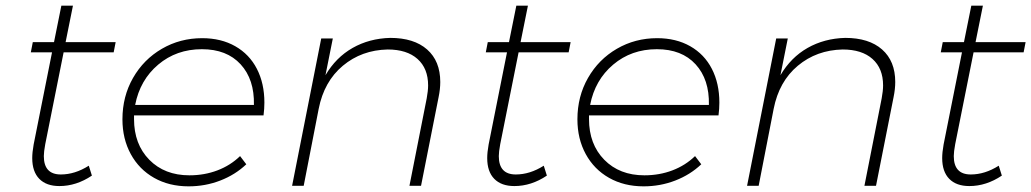

<svg xmlns="http://www.w3.org/2000/svg" viewBox="-20 -657 3647 679"><path d="M140 -147Q135 -120 135 -105Q135 -40 195 -40Q245 -40 294 -71L305 -36Q250 1 190 1Q144 1 119 -24.5Q94 -50 94 -98Q94 -118 99 -146L164 -472H89L96 -508H171L197 -637H238L212 -508H389L382 -472H205Z M454 -249V-236Q454 -147 508 -92Q562 -37 650 -37Q703 -37 749 -54.5Q795 -72 829 -105L851 -76Q812 -39 759 -18.5Q706 2 647 2Q578 2 525 -28Q472 -58 442.5 -112Q413 -166 413 -235Q413 -316 450.5 -381.5Q488 -447 552.5 -484.5Q617 -522 695 -522Q762 -522 812 -493.5Q862 -465 888.5 -413.5Q915 -362 915 -294Q915 -272 912 -249ZM458 -286H878Q880 -376 831 -429.5Q782 -483 694 -483Q604 -483 539.5 -428.5Q475 -374 458 -286Z M1537 -367Q1537 -342 1531 -313L1469 0H1428L1489 -309Q1494 -336 1494 -355Q1494 -415 1456.5 -448.5Q1419 -482 1351 -482Q1259 -480 1192.5 -424.5Q1126 -369 1107 -272L1054 0H1013L1116 -521H1157L1131 -391Q1168 -454 1227 -487.5Q1286 -521 1360 -523Q1444 -523 1490.5 -482Q1537 -441 1537 -367Z M1749 -147Q1744 -120 1744 -105Q1744 -40 1804 -40Q1854 -40 1903 -71L1914 -36Q1859 1 1799 1Q1753 1 1728 -24.5Q1703 -50 1703 -98Q1703 -118 1708 -146L1773 -472H1698L1705 -508H1780L1806 -637H1847L1821 -508H1998L1991 -472H1814Z M2063 -249V-236Q2063 -147 2117 -92Q2171 -37 2259 -37Q2312 -37 2358 -54.5Q2404 -72 2438 -105L2460 -76Q2421 -39 2368 -18.5Q2315 2 2256 2Q2187 2 2134 -28Q2081 -58 2051.5 -112Q2022 -166 2022 -235Q2022 -316 2059.5 -381.5Q2097 -447 2161.5 -484.5Q2226 -522 2304 -522Q2371 -522 2421 -493.5Q2471 -465 2497.5 -413.5Q2524 -362 2524 -294Q2524 -272 2521 -249ZM2067 -286H2487Q2489 -376 2440 -429.5Q2391 -483 2303 -483Q2213 -483 2148.5 -428.5Q2084 -374 2067 -286Z M3146 -367Q3146 -342 3140 -313L3078 0H3037L3098 -309Q3103 -336 3103 -355Q3103 -415 3065.5 -448.5Q3028 -482 2960 -482Q2868 -480 2801.5 -424.5Q2735 -369 2716 -272L2663 0H2622L2725 -521H2766L2740 -391Q2777 -454 2836 -487.5Q2895 -521 2969 -523Q3053 -523 3099.5 -482Q3146 -441 3146 -367Z M3358 -147Q3353 -120 3353 -105Q3353 -40 3413 -40Q3463 -40 3512 -71L3523 -36Q3468 1 3408 1Q3362 1 3337 -24.5Q3312 -50 3312 -98Q3312 -118 3317 -146L3382 -472H3307L3314 -508H3389L3415 -637H3456L3430 -508H3607L3600 -472H3423Z"/></svg>

Font: TypoPRO Montserrat
Style: Italic
Weight: 275
Italic angle: -11.3°
Designer: Julieta Ulanovsky
Foundry: Julieta Ulanovsky
Version: Version 6.001